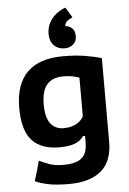

<svg xmlns="http://www.w3.org/2000/svg" viewBox="-65 -867 749 1119"><g transform="rotate(-5 309.5 -307.0)"><path d="M547 -20Q547 96 481 151Q415 206 294 206Q216 206 168.5 195.5Q121 185 95 172Q108 132 114.5 108.5Q121 85 124 73Q127 61 128 58Q129 55 129 55Q153 67 187 79.5Q221 92 270 92Q311 92 338 84Q365 76 381 60.5Q397 45 403.5 23Q410 1 410 -26V-65H398Q378 -36 343 -24Q308 -12 256 -12Q149 -12 95.5 -71Q42 -130 42 -261Q42 -399 112.5 -469Q183 -539 322 -539Q395 -539 452.5 -529.5Q510 -520 547 -508ZM289 -121Q335 -121 364.5 -138Q394 -155 407 -180V-406Q370 -422 313 -422Q252 -422 219 -386Q186 -350 186 -267Q186 -191 214 -156Q242 -121 289 -121ZM407 -649Q407 -620 387 -602Q367 -584 336 -584Q298 -584 274 -608.5Q250 -633 250 -674Q250 -708 262 -733.5Q274 -759 291.5 -776.5Q309 -794 328 -805Q347 -816 361 -820L397 -760Q382 -754 367.5 -743.5Q353 -733 351 -712Q371 -713 389 -697Q407 -681 407 -649Z"/></g></svg>

Font: PT Sans Caption
Style: Bold
Weight: 700
Designer: A.Korolkova, O.Umpeleva, V.Yefimov
Foundry: ParaType Ltd
Version: Version 2.003W OFL